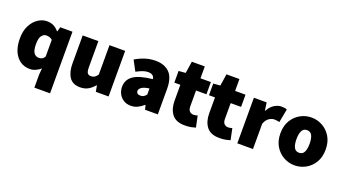

<svg xmlns="http://www.w3.org/2000/svg" viewBox="-60 -1217 3543 1979"><g transform="rotate(20 1711.0 -227.0)"><path d="M350 176V33L356 -38Q334 -16 302 -2Q270 12 240 12Q147 12 91.5 -58.5Q36 -129 36 -250Q36 -332 65.5 -390.5Q95 -449 142 -480.5Q189 -512 240 -512Q280 -512 311 -497.5Q342 -483 370 -450H374L388 -500H522V176ZM286 -128Q306 -128 321.5 -135.5Q337 -143 350 -164V-348Q335 -362 317 -367Q299 -372 282 -372Q255 -372 233.5 -345Q212 -318 212 -252Q212 -185 232 -156.5Q252 -128 286 -128Z M790 12Q708 12 671 -43.5Q634 -99 634 -192V-500H806V-214Q806 -166 818.5 -150Q831 -134 856 -134Q880 -134 896 -144Q912 -154 928 -178V-500H1100V0H960L948 -66H944Q914 -30 877.5 -9Q841 12 790 12Z M1346 12Q1299 12 1265.5 -9.5Q1232 -31 1214 -66Q1196 -101 1196 -142Q1196 -220 1260 -264.5Q1324 -309 1468 -324Q1462 -376 1398 -376Q1371 -376 1341 -365.5Q1311 -355 1272 -334L1212 -446Q1265 -478 1319.5 -495Q1374 -512 1432 -512Q1530 -512 1585 -456.5Q1640 -401 1640 -278V0H1500L1488 -48H1484Q1454 -21 1420.5 -4.5Q1387 12 1346 12ZM1406 -120Q1427 -120 1441 -129.5Q1455 -139 1468 -154V-222Q1407 -213 1383.5 -195Q1360 -177 1360 -156Q1360 -120 1406 -120Z M1938 12Q1841 12 1797.5 -44.5Q1754 -101 1754 -192V-366H1688V-494L1764 -500L1784 -630H1926V-500H2040V-366H1926V-195Q1926 -154 1944 -138Q1962 -122 1986 -122Q1998 -122 2009.5 -124.5Q2021 -127 2030 -130L2056 -6Q2037 0 2008 6Q1979 12 1938 12Z M2318 12Q2221 12 2177.5 -44.5Q2134 -101 2134 -192V-366H2068V-494L2144 -500L2164 -630H2306V-500H2420V-366H2306V-195Q2306 -154 2324 -138Q2342 -122 2366 -122Q2378 -122 2389.5 -124.5Q2401 -127 2410 -130L2436 -6Q2417 0 2388 6Q2359 12 2318 12Z M2512 0V-500H2652L2664 -414H2668Q2696 -465 2734.5 -488.5Q2773 -512 2810 -512Q2833 -512 2847.5 -509.5Q2862 -507 2872 -502L2844 -354Q2831 -357 2818 -359.5Q2805 -362 2788 -362Q2761 -362 2731.5 -343.5Q2702 -325 2684 -278V0Z M3142 12Q3078 12 3021.5 -19Q2965 -50 2929.5 -108.5Q2894 -167 2894 -250Q2894 -333 2929.5 -391.5Q2965 -450 3021.5 -481Q3078 -512 3142 -512Q3206 -512 3262.5 -481Q3319 -450 3354.5 -391.5Q3390 -333 3390 -250Q3390 -167 3354.5 -108.5Q3319 -50 3262.5 -19Q3206 12 3142 12ZM3142 -126Q3181 -126 3197.5 -159.5Q3214 -193 3214 -250Q3214 -307 3197.5 -340.5Q3181 -374 3142 -374Q3103 -374 3086.5 -340.5Q3070 -307 3070 -250Q3070 -193 3086.5 -159.5Q3103 -126 3142 -126Z"/></g></svg>

Font: Assistant ExtraBold
Style: Regular
Weight: 800
Designer: Hebrew By Ben Nathan, Latin by Paul Hunt
Version: Version 3.000